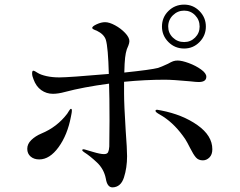

<svg xmlns="http://www.w3.org/2000/svg" viewBox="-20 -818 1040 831"><path d="M681 -703Q681 -743 709 -770.5Q737 -798 777 -798Q816 -798 843.5 -770Q871 -742 871 -703Q871 -664 843.5 -636Q816 -608 777 -608Q737 -608 709 -636Q681 -664 681 -703ZM708 -703Q708 -675 728 -655.5Q748 -636 777 -636Q805 -636 824.5 -655.5Q844 -675 844 -703Q844 -732 824.5 -752Q805 -772 777 -772Q749 -772 728.5 -752Q708 -732 708 -703ZM517 -413Q517 -365 524 -253Q530 -173 530 -142Q530 -92 516.5 -50Q503 -8 467 -7Q444 -7 438 -45Q430 -86 400 -114.5Q370 -143 343 -160Q336 -165 336 -168Q336 -172 341 -172L347 -171Q351 -170 382.5 -160.5Q414 -151 430 -151Q444 -151 448 -159.5Q452 -168 453 -184L454 -295Q454 -402 452 -456Q340 -441 261 -420Q232 -412 209 -412Q181 -412 158.5 -428Q136 -444 125 -475Q119 -489 119 -500Q119 -512 124 -512Q129 -512 144 -502Q157 -494 181.5 -488.5Q206 -483 237 -483Q277 -483 451 -498Q448 -613 438 -646Q430 -670 399 -685Q379 -692 379 -697Q379 -704 398.5 -713Q418 -722 435 -722Q453 -722 478 -708.5Q503 -695 521.5 -675.5Q540 -656 540 -640Q540 -632 535.5 -620.5Q531 -609 529 -605Q524 -590 521.5 -568.5Q519 -547 518 -504Q633 -516 664 -524Q677 -528 707 -542Q721 -550 729.5 -553Q738 -556 749 -556Q767 -556 797 -545Q827 -534 850 -517.5Q873 -501 873 -486Q873 -463 840 -463Q829 -463 803 -466Q728 -473 693 -473Q608 -473 517 -464ZM291 -340Q291 -333 289.5 -326Q288 -319 287 -313Q272 -234 233.5 -181Q195 -128 150 -128Q127 -128 112.5 -140.5Q98 -153 98 -174Q98 -195 115.5 -212Q133 -229 159 -240Q227 -268 271 -326Q273 -329 278.5 -338Q284 -347 287 -347Q291 -347 291 -340ZM899 -172Q899 -149 886.5 -136.5Q874 -124 858 -124Q839 -124 828 -136.5Q817 -149 803 -177Q800 -183 791 -200Q782 -217 771 -231Q727 -291 672 -322Q663 -327 658 -331Q653 -335 653 -338Q653 -343 660 -343Q662 -343 677 -340Q770 -322 834.5 -276.5Q899 -231 899 -172Z"/></svg>

Font: Shippori Mincho Medium
Style: Regular
Weight: 500
Designer: FONTDASU
Foundry: FONTDASU / Google Inc. / but / Adobe
Version: Version 3.110; ttfautohint (v1.8.3)